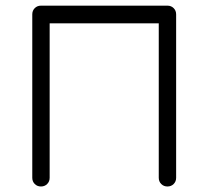

<svg xmlns="http://www.w3.org/2000/svg" viewBox="-20 -676 756 696"><path d="M128.5 0Q115 0 106 -9Q97 -18 97 -31.5V-624Q97 -637.5 106 -646.5Q115 -655.5 128.5 -655.5H587Q600.5 -655.5 609.5 -646.5Q618.5 -637.5 618.5 -624V-31.5Q618.5 -18 609.5 -9Q600.5 0 587 0Q573.5 0 564.5 -9Q555.5 -18 555.5 -31.5V-591.5H160V-31.5Q160 -18 151 -9Q142 0 128.5 0Z"/></svg>

Font: Jura Light Medium
Style: Regular
Weight: 500
Version: Version 5.106